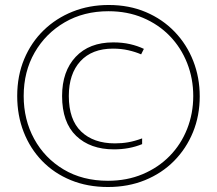

<svg xmlns="http://www.w3.org/2000/svg" viewBox="-20 -742 871 770"><path d="M413 8Q331 8 264 -19.5Q197 -47 149 -96.5Q101 -146 75 -212.5Q49 -279 49 -357Q49 -438 77 -505Q105 -572 155 -620.5Q205 -669 271.5 -695.5Q338 -722 416 -722Q498 -722 565 -693.5Q632 -665 680.5 -614.5Q729 -564 755 -497.5Q781 -431 781 -356Q781 -278 754 -212Q727 -146 678 -96.5Q629 -47 561.5 -19.5Q494 8 413 8ZM413 -17Q489 -17 552 -43.5Q615 -70 660.5 -116.5Q706 -163 730.5 -225Q755 -287 755 -357Q755 -427 730.5 -489Q706 -551 661 -597.5Q616 -644 553.5 -670.5Q491 -697 415 -697Q316 -697 239.5 -652.5Q163 -608 119 -531.5Q75 -455 75 -357Q75 -262 117 -185Q159 -108 235 -62.5Q311 -17 413 -17ZM437 -143Q342 -143 285.5 -197Q229 -251 229 -357Q229 -456 283.5 -514Q338 -572 434 -572Q471 -572 501.5 -565Q532 -558 557 -546L546 -524Q523 -534 494.5 -540.5Q466 -547 433 -547Q349 -547 302.5 -496.5Q256 -446 256 -357Q256 -262 305.5 -214.5Q355 -167 441 -167Q469 -167 494.5 -171.5Q520 -176 550 -187V-164Q499 -143 437 -143Z"/></svg>

Font: Noto Sans Devanagari UI Condensed Thin
Style: Regular
Weight: 100
Width: 3
Designer: Jelle Bosma - Monotype Design Team
Foundry: Monotype Imaging Inc.
Version: Version 2.004; ttfautohint (v1.8.4.7-5d5b)